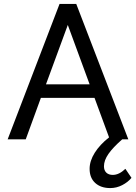

<svg xmlns="http://www.w3.org/2000/svg" viewBox="-20 -709 692 977"><path d="M649 196Q631 218 602 233Q573 248 541 248Q493 248 464.5 222Q436 196 436 150Q436 110 462 68.5Q488 27 535 -10L461 -211H188L111 0H19L283 -689H368L633 0H602Q555 41 532 74Q509 107 509 137Q509 158 521 169.5Q533 181 554 181Q586 181 618 150ZM436 -280 325 -582 214 -280Z"/></svg>

Font: Martel Sans
Style: Regular
Weight: 400
Designer: Dan Reynolds and Mathieu Réguer
Foundry: Dan Reynolds and Mathieu Réguer
Version: Version 1.002; ttfautohint (v1.1) -l 5 -r 5 -G 72 -x 0 -D la